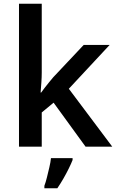

<svg xmlns="http://www.w3.org/2000/svg" viewBox="-20 -780 621 1021"><path d="M202 -394Q202 -370 200 -341.5Q198 -313 196 -288H199Q207 -299 218 -313.5Q229 -328 241 -342.5Q253 -357 263 -369L425 -541H563L346 -308L577 0H435L265 -234L202 -182V0H81V-760H202ZM366 71Q358 91 345.5 116.5Q333 142 317.5 169Q302 196 285 221H216V208Q223 190 229.5 163.5Q236 137 242.5 109.5Q249 82 251 61H366Z"/></svg>

Font: Noto Sans Sundanese SemiBold
Style: Regular
Weight: 600
Version: Version 2.003